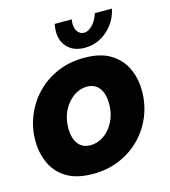

<svg xmlns="http://www.w3.org/2000/svg" viewBox="-110 -815 811 914"><g transform="rotate(-15 295.5 -358.5)"><path d="M237 10Q157 10 107.5 -20Q58 -50 34.5 -101Q11 -152 11 -213Q11 -277 34.5 -335Q58 -393 101 -438Q144 -483 204 -509Q264 -535 337 -535Q417 -535 466.5 -504.5Q516 -474 539.5 -423.5Q563 -373 563 -312Q563 -248 540 -190Q517 -132 473.5 -87Q430 -42 370 -16Q310 10 237 10ZM260 -125Q296 -125 327 -147Q358 -169 377 -207Q396 -245 396 -293Q396 -342 375 -370.5Q354 -399 314 -399Q279 -399 248 -377Q217 -355 197.5 -317Q178 -279 178 -230Q178 -182 199 -153.5Q220 -125 260 -125ZM369 -650Q390 -650 411 -672Q432 -694 442 -727H526Q517 -684 492 -651Q467 -618 431.5 -599Q396 -580 355 -580Q301 -580 270.5 -610.5Q240 -641 240 -690Q240 -707 244 -727H328Q326 -715 326 -706Q326 -682 338 -666Q350 -650 369 -650Z"/></g></svg>

Font: Raleway ExtraBold
Style: Italic
Weight: 800
Italic angle: -12°
Designer: Matt McInerney, Pablo Impallari, Rodrigo Fuenzalida
Foundry: Matt McInerney, Pablo Impallari, Rodrigo Fuenzalida
Version: Version 4.026